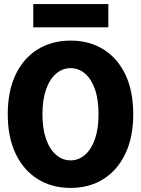

<svg xmlns="http://www.w3.org/2000/svg" viewBox="-20 -909 690 941"><path d="M326 12Q234 12 164.5 -31.5Q95 -75 56.5 -156Q18 -237 18 -349Q18 -462 56.5 -543Q95 -624 164.5 -667Q234 -710 326 -710Q418 -710 487 -667Q556 -624 594.5 -543.5Q633 -463 633 -349Q633 -237 594.5 -156Q556 -75 487 -31.5Q418 12 326 12ZM326 -123Q365 -123 396 -149.5Q427 -176 445 -226.5Q463 -277 463 -349Q463 -422 445 -472.5Q427 -523 396 -549Q365 -575 326 -575Q287 -575 255.5 -548.5Q224 -522 206 -471.5Q188 -421 188 -349Q188 -277 206 -226.5Q224 -176 255.5 -149.5Q287 -123 326 -123ZM143 -775V-889H511V-775Z"/></svg>

Font: Azeret Mono Thin
Style: Bold
Weight: 700
Version: Version 1.002